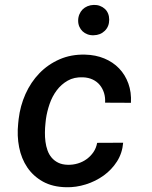

<svg xmlns="http://www.w3.org/2000/svg" viewBox="-20 -764 627 794"><path d="M260.7 -82.5Q281.7 -82 302 -88.1Q322.3 -94.2 338.6 -106.2Q355 -118.2 366.5 -135Q377.9 -151.9 381.8 -173.3L489.3 -173.8Q485.8 -130.9 463.9 -96.4Q441.9 -62 408.7 -38.1Q375.5 -14.2 335 -1.5Q294.4 11.2 254.4 10.3Q197.8 9.3 157.7 -12.9Q117.7 -35.2 93 -71.5Q68.4 -107.9 59.1 -155Q49.8 -202.1 55.2 -253.4L57.1 -271.5Q63.5 -326.2 85.4 -375.2Q107.4 -424.3 142.8 -460.9Q178.2 -497.6 226.1 -518.6Q273.9 -539.6 332 -538.1Q375.5 -537.1 411.4 -522.2Q447.3 -507.3 472.4 -481.2Q497.6 -455.1 510.7 -418.9Q523.9 -382.8 521.5 -338.9L414.6 -339.4Q416 -360.8 410.2 -379.6Q404.3 -398.4 392.6 -412.6Q380.9 -426.8 363.3 -435.1Q345.7 -443.4 323.2 -444.3Q286.6 -445.8 259.8 -430.4Q232.9 -415 214.4 -390.1Q195.8 -365.2 185.1 -334Q174.3 -302.7 169.9 -271.5L168 -253.9Q166 -235.8 165.8 -216.3Q165.5 -196.8 168 -178Q170.4 -159.2 176.5 -142.1Q182.6 -125 193.6 -112.1Q204.6 -99.1 220.9 -91.1Q237.3 -83 260.7 -82.5ZM303.2 -678.7Q303.2 -692.4 308.1 -704.3Q313 -716.3 321.5 -724.9Q330.1 -733.4 341.8 -738.3Q353.5 -743.2 367.7 -743.7Q381.3 -744.1 393.1 -739.7Q404.8 -735.4 413.6 -727.3Q422.4 -719.2 427 -707.8Q431.6 -696.3 431.6 -682.6Q431.6 -654.3 413.3 -636.5Q395 -618.7 367.2 -618.2Q353.5 -617.7 341.8 -622.1Q330.1 -626.5 321.5 -634.5Q313 -642.6 308.1 -653.8Q303.2 -665 303.2 -678.7Z"/></svg>

Font: Roboto Mono Medium
Style: Italic
Weight: 500
Designer: Google
Version: Version 2.000985; 2015; ttfautohint (v1.3)